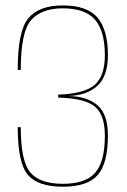

<svg xmlns="http://www.w3.org/2000/svg" viewBox="-20 -700 482 726"><path d="M217.5 6Q311.5 6 349.8 -38.5Q388 -83 388 -188Q388 -267.5 349.2 -301.5Q310.5 -335.5 240 -337Q309.5 -339.5 348.8 -376Q388 -412.5 388 -492Q388 -587 348.8 -633.2Q309.5 -679.5 217.5 -679.5Q128 -679.5 87.5 -631.5Q47 -583.5 47 -435.5H58.5Q58.5 -580 97.8 -624.2Q137 -668.5 217.5 -668.5Q301.5 -668.5 339 -625.8Q376.5 -583 376.5 -491Q376.5 -413.5 338.8 -379.8Q301 -346 200 -342V-331Q300.5 -328.5 338.5 -297.2Q376.5 -266 376.5 -186.5Q376.5 -88.5 340 -46.8Q303.5 -5 217.5 -5Q132 -5 95.2 -47.2Q58.5 -89.5 58.5 -219H47Q47 -84.5 85 -39.2Q123 6 217.5 6Z"/></svg>

Font: Anybody UltraCondensed Thin Thin
Style: Regular
Weight: 250
Version: Version 1.111